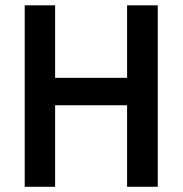

<svg xmlns="http://www.w3.org/2000/svg" viewBox="-20 -697 692 728"><path d="M73.7 -676.8H189V-401.9H461.9V-676.8H578.1V11.2H461.9V-297.9H189V11.2H73.7Z"/></svg>

Font: Pyidaungsu Book
Style: Bold
Weight: 700
Designer: Sun Tun
Foundry: MCF
Version: Version 1.008;February 27, 2020;FontCreator 11.0.0.2408 32-b